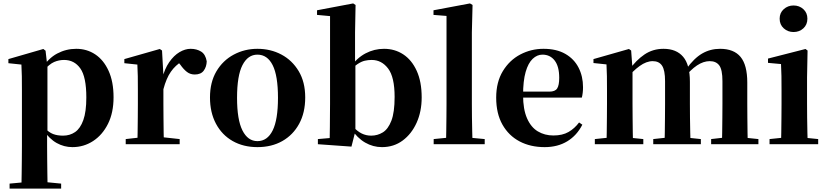

<svg xmlns="http://www.w3.org/2000/svg" viewBox="-20 -842 4829 1121"><path d="M36 259V230L144 220H235L337 230V259ZM105 259Q106 215 106.5 171.5Q107 128 107.5 86.5Q108 45 108 10V-314Q108 -364 107.5 -396.5Q107 -429 105 -465L29 -473V-497L233 -556L246 -546L255 -467L257 -462V-75L255 -61V10Q255 44 255.5 85.5Q256 127 256.5 171Q257 215 258 259ZM403 17Q354 17 311 -7Q268 -31 232 -84H220L240 -96Q265 -69 290 -59.5Q315 -50 348 -50Q388 -50 418.5 -71Q449 -92 466.5 -141Q484 -190 484 -273Q484 -393 449 -442.5Q414 -492 354 -492Q324 -492 296 -480Q268 -468 232 -427L217 -441H224Q262 -502 314 -529.5Q366 -557 425 -557Q487 -557 536 -524.5Q585 -492 614 -428.5Q643 -365 643 -274Q643 -184 610.5 -119Q578 -54 523.5 -18.5Q469 17 403 17Z M714 0V-30L821 -42H919L1029 -30V0ZM782 0Q783 -26 783.5 -68Q784 -110 784.5 -156Q785 -202 785 -236V-316Q785 -366 784.5 -397.5Q784 -429 782 -465L706 -473V-497L913 -556L926 -547L934 -404V-403V-236Q934 -202 934.5 -156Q935 -110 935.5 -68Q936 -26 937 0ZM934 -321 898 -383H927Q941 -440 968 -479Q995 -518 1028 -537.5Q1061 -557 1093 -557Q1128 -557 1154 -541Q1180 -525 1187 -484Q1186 -452 1169.5 -429.5Q1153 -407 1117 -407Q1091 -407 1071.5 -422Q1052 -437 1033 -464L1010 -491L1044 -485Q1004 -461 977.5 -423Q951 -385 934 -321Z M1483 17Q1401 17 1338.5 -18.5Q1276 -54 1241 -119.5Q1206 -185 1206 -273Q1206 -362 1243.5 -425.5Q1281 -489 1344.5 -523Q1408 -557 1483 -557Q1560 -557 1623 -523.5Q1686 -490 1724 -426.5Q1762 -363 1762 -273Q1762 -184 1726.5 -119Q1691 -54 1628.5 -18.5Q1566 17 1483 17ZM1483 -18Q1541 -18 1572 -80.5Q1603 -143 1603 -271Q1603 -400 1572 -461.5Q1541 -523 1483 -523Q1427 -523 1395.5 -461.5Q1364 -400 1364 -271Q1364 -143 1395.5 -80.5Q1427 -18 1483 -18Z M1836 0V-30L1905 -36Q1906 -66 1906 -101.5Q1906 -137 1906.5 -173Q1907 -209 1907 -236V-748L1831 -755V-782L2042 -822L2056 -813L2053 -653V-472L2055 -462V-79V-77L2032 14ZM2210 17Q2158 17 2112 -9.5Q2066 -36 2030 -90H2019L2039 -105Q2066 -75 2092 -62.5Q2118 -50 2147 -50Q2184 -50 2215 -69Q2246 -88 2265 -137Q2284 -186 2284 -276Q2284 -392 2246 -442Q2208 -492 2150 -492Q2130 -492 2110 -487.5Q2090 -483 2067 -467.5Q2044 -452 2014 -418L2001 -447H2022Q2064 -504 2114.5 -530.5Q2165 -557 2222 -557Q2285 -557 2334.5 -524.5Q2384 -492 2413 -428.5Q2442 -365 2442 -273Q2442 -191 2412.5 -125.5Q2383 -60 2331 -21.5Q2279 17 2210 17Z M2512 0V-30L2623 -41H2694L2810 -30V0ZM2584 0Q2585 -36 2585.5 -76.5Q2586 -117 2586.5 -158Q2587 -199 2587 -236V-749L2511 -755V-782L2724 -822L2739 -813L2735 -653V-236Q2735 -199 2735.5 -158Q2736 -117 2737 -76.5Q2738 -36 2739 0Z M3160 17Q3077 17 3013.5 -16.5Q2950 -50 2913.5 -114.5Q2877 -179 2877 -272Q2877 -363 2916 -427Q2955 -491 3018 -524Q3081 -557 3153 -557Q3229 -557 3280.5 -527.5Q3332 -498 3358 -447Q3384 -396 3384 -333Q3384 -299 3377 -272H2941V-307H3187Q3221 -307 3233 -325.5Q3245 -344 3245 -388Q3245 -454 3218.5 -488.5Q3192 -523 3147 -523Q3116 -523 3090 -498.5Q3064 -474 3049 -422Q3034 -370 3034 -286Q3034 -204 3057 -151.5Q3080 -99 3120 -75Q3160 -51 3211 -51Q3264 -51 3299.5 -71.5Q3335 -92 3361 -127L3380 -114Q3348 -51 3292 -17Q3236 17 3160 17Z M3453 0V-30L3558 -41H3629L3736 -30V0ZM3521 0Q3522 -26 3522.5 -68Q3523 -110 3523.5 -156Q3524 -202 3524 -236V-317Q3524 -366 3523.5 -397.5Q3523 -429 3521 -466L3445 -474V-497L3652 -556L3665 -547L3673 -438V-435V-236Q3673 -202 3673.5 -156Q3674 -110 3674.5 -68Q3675 -26 3676 0ZM3794 0V-30L3895 -41H3967L4072 -30V0ZM3859 0Q3861 -26 3861.5 -67.5Q3862 -109 3862.5 -155Q3863 -201 3863 -236V-368Q3863 -432 3845.5 -458.5Q3828 -485 3791 -485Q3754 -485 3714.5 -456.5Q3675 -428 3638 -382L3634 -431H3651Q3694 -491 3743 -524Q3792 -557 3854 -557Q3929 -557 3968.5 -510.5Q4008 -464 4008 -365V-236Q4008 -201 4008.5 -155Q4009 -109 4010 -67.5Q4011 -26 4012 0ZM4132 0V-30L4228 -41H4302L4408 -30V0ZM4195 0Q4196 -26 4196.5 -67.5Q4197 -109 4197.5 -155Q4198 -201 4198 -236V-368Q4198 -435 4179.5 -460Q4161 -485 4124 -485Q4087 -485 4049.5 -460Q4012 -435 3971 -384L3965 -439H3987Q4032 -502 4079.5 -529.5Q4127 -557 4184 -557Q4265 -557 4304 -509.5Q4343 -462 4343 -360V-236Q4343 -201 4343.5 -155Q4344 -109 4344.5 -67.5Q4345 -26 4346 0Z M4473 0V-30L4579 -41H4649L4757 -30V0ZM4540 0Q4541 -26 4541.5 -68Q4542 -110 4542.5 -156Q4543 -202 4543 -236V-313Q4543 -363 4542.5 -398Q4542 -433 4540 -468L4464 -475V-500L4683 -556L4695 -547L4692 -390V-236Q4692 -202 4692.5 -156Q4693 -110 4694 -68Q4695 -26 4696 0ZM4613 -655Q4580 -655 4556 -676.5Q4532 -698 4532 -733Q4532 -767 4556 -788.5Q4580 -810 4613 -810Q4647 -810 4670.5 -788.5Q4694 -767 4694 -733Q4694 -698 4670.5 -676.5Q4647 -655 4613 -655Z"/></svg>

Font: Noto Serif JP ExtraLight ExtraBold
Style: Regular
Weight: 800
Version: Version 2.003-H1;hotconv 1.1.1;makeotfexe 2.6.0